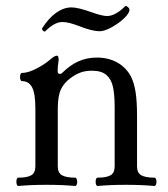

<svg xmlns="http://www.w3.org/2000/svg" viewBox="-20 -617 562 641"><path d="M502.4 -10.3Q502.4 -4.4 500.5 -0.2Q498.5 3.9 495.6 3.9Q453.1 0 400.9 0Q348.1 0 305.7 3.9Q302.7 3.9 301 -0.2Q299.3 -4.4 299.3 -10.3Q299.3 -16.1 301 -20Q302.7 -23.9 305.7 -23.9Q335.9 -23.9 349.4 -32Q362.8 -40 362.8 -62V-258.8Q362.8 -300.8 357.2 -326.7Q351.6 -352.5 335.2 -366.7Q318.8 -380.9 287.1 -380.9Q264.2 -380.9 247.8 -374.5Q231.4 -368.2 216.3 -356.9Q193.8 -340.8 183.3 -318.4Q172.9 -295.9 172.9 -253.9V-62Q172.9 -40 186.8 -32Q200.7 -23.9 231 -23.9Q233.9 -23.9 235.8 -19.8Q237.8 -15.6 237.8 -10.3Q237.8 -4.4 235.8 -0.2Q233.9 3.9 231 3.9Q188.5 0 136.2 0Q83.5 0 41 3.9Q38.1 3.9 36.4 -0.2Q34.7 -4.4 34.7 -10.3Q34.7 -16.1 36.4 -20Q38.1 -23.9 41 -23.9Q71.3 -23.9 84.7 -32Q98.1 -40 98.1 -62V-254.4Q98.1 -304.7 87.2 -325.4Q76.2 -346.2 53.2 -346.2Q50.3 -346.2 48.6 -350.1Q46.9 -354 46.9 -359.9Q46.9 -365.7 48.6 -369.6Q50.3 -373.5 53.2 -373.5Q73.7 -373.5 101.6 -387.9Q129.4 -402.3 148.4 -418.9Q162.6 -431.2 169.9 -431.2Q175.8 -431.2 175.8 -417.5Q172.4 -392.6 172.4 -380.4Q172.4 -370.1 179.7 -370.1Q183.6 -370.1 187 -373Q213.4 -399.4 241.7 -412.1Q270 -424.8 303.2 -424.8Q342.8 -424.8 372.6 -407.7Q402.3 -390.6 418 -359.9Q428.2 -338.9 432.9 -308.1Q437.5 -277.3 437.5 -231.9V-62Q437.5 -40 451.4 -32Q465.3 -23.9 495.6 -23.9Q498.5 -23.9 500.5 -19.8Q502.4 -15.6 502.4 -10.3ZM245.6 -529.3Q209.5 -543.5 188.5 -543.5Q162.1 -543.5 132.3 -513.7Q130.4 -511.7 128.4 -511.7Q126 -511.7 123 -515.1Q119.1 -520 120.6 -522.5Q142.1 -556.2 167.2 -574.2Q192.4 -592.3 218.8 -592.3Q240.2 -592.3 285.6 -576.2Q321.3 -563.5 337.4 -563.5Q365.2 -563.5 398.4 -596.7Q398.9 -597.2 399.9 -597.2Q402.3 -597.2 407.2 -593.3Q414.1 -586.9 411.6 -579.6Q407.2 -566.9 388.9 -551Q370.6 -535.2 348.9 -523.9Q327.1 -512.7 312.5 -512.7Q288.1 -512.7 245.6 -529.3Z"/></svg>

Font: JuniusX
Style: Regular
Weight: 400
Designer: Peter S. Baker
Foundry: Briery Creek Software
Version: Version 1.004